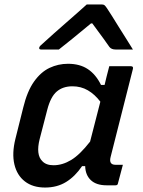

<svg xmlns="http://www.w3.org/2000/svg" viewBox="-20 -831 640 861"><path d="M285 -545Q338 -545 374 -521Q410 -497 433 -450H449Q453 -468 458 -487.5Q463 -507 470 -534H567Q579 -534 576 -522Q551 -423 525 -320.5Q499 -218 476 -127Q467 -92 498 -92H531Q526 -72 520 -50.5Q514 -29 509 -9Q508 0 498 0H458Q412 0 387.5 -23Q363 -46 362 -86H348Q317 -40 276.5 -15Q236 10 182 10Q127 10 91.5 -17.5Q56 -45 44.5 -94Q33 -143 49 -208L84 -348Q102 -422 132.5 -465Q163 -508 202 -526.5Q241 -545 285 -545ZM170 -108Q187 -90 220 -90Q260 -90 299 -113.5Q338 -137 384 -196Q396 -241 407 -285.5Q418 -330 430 -375Q405 -408 374 -426Q343 -444 305 -444Q262 -444 234.5 -420.5Q207 -397 192 -339L158 -208Q140 -137 170 -108ZM369 -811H437Q445 -811 449.5 -807Q454 -803 463 -789Q469 -780 482 -759.5Q495 -739 511.5 -712Q528 -685 545.5 -658Q563 -631 576 -609H498Q480 -609 471 -620Q464 -631 444 -658Q424 -685 394 -726H388Q340 -686 306 -658.5Q272 -631 244 -609H164Q154 -609 156 -618Q157 -622 161.5 -626.5Q166 -631 183 -646Q198 -660 223.5 -682.5Q249 -705 277.5 -730Q306 -755 331 -777Q356 -799 369 -811Z"/></svg>

Font: Recursive Sn Lnr St Med
Style: Italic
Weight: 500
Italic angle: -15°
Version: Version 1.079;hotconv 1.0.112;makeotfexe 2.5.65598; ttfautoh